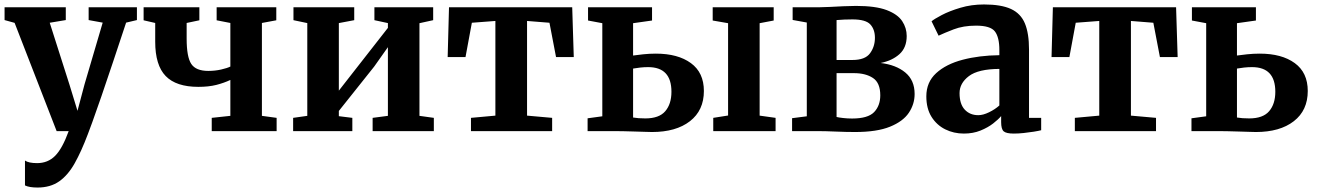

<svg xmlns="http://www.w3.org/2000/svg" viewBox="-20 -588 5905 861"><path d="M148.5 253Q111 253 92 243.5V132Q108.5 143.5 146.5 143.5Q194.5 143.5 227 111Q259.5 78.5 288 0H234L45.5 -485.5L0.5 -498V-555.5H275V-498L203 -486L291.5 -208.5L327.5 -91L359 -209.5L440.5 -486.5L377.5 -498V-555.5H594V-498L545.5 -486.5Q516 -397.5 487.5 -312Q459 -226.5 434.8 -156.2Q410.5 -86 394.2 -40.8Q378 4.5 374 13.5Q345 90.5 315 144Q285 197.5 245.5 225.2Q206 253 148.5 253Z M929.5 0V-59.5L1013 -68.5V-229.5Q984.5 -216 950 -207.2Q915.5 -198.5 869.5 -198.5Q770 -198.5 723 -247Q676 -295.5 676 -401V-485L624 -497V-555.5H874V-497L817 -485V-414.5Q817 -332.5 837.8 -301.2Q858.5 -270 914 -270Q944 -270 971.5 -276.2Q999 -282.5 1013 -289.5V-485L951.5 -497V-555.5H1219V-497L1154.5 -485V-68.5L1220.5 -59.5V0Z M1294.5 0V-59.5L1358 -68.5V-484.5L1296 -497.5V-555.5H1568.5V-497.5L1499.5 -484.5V-181.5L1560 -259L1719.5 -463V-484.5L1659 -497.5V-555.5H1922.5V-497.5L1861 -484V-68.5L1925.5 -59.5V0H1651V-59.5L1719.5 -68.5V-376.5L1658 -289.5L1499.5 -90.5V-67L1560 -59.5V0Z M2092 0V-59.5L2201.5 -69.5V-494L2096 -486L2067.5 -332H1987.5L1993.5 -555.5H2546L2553 -332H2473.5L2444 -486L2343.5 -494V-69.5L2456 -59.5V0Z M3178.5 0V-59.5L3245 -70V-484L3176 -496V-555.5H3449.5V-496L3386.5 -484V-69.5L3458 -59.5V0ZM2615 0V-57.5L2681 -66.5V-484L2617 -496V-555.5H2904V-496L2819 -484V-339Q2836.5 -341.5 2864.2 -344.5Q2892 -347.5 2921 -347.5Q3020 -347.5 3078.2 -305Q3136.5 -262.5 3136.5 -180Q3136.5 -93 3074 -44.5Q3011.5 4 2904 4Q2894.5 4 2873.2 3.2Q2852 2.5 2826.8 1.8Q2801.5 1 2779 0.5Q2756.5 0 2743.5 0ZM2874 -57Q2935.5 -57 2963.2 -89.2Q2991 -121.5 2991 -176.5Q2991 -287 2886.5 -287Q2868.5 -287 2850.5 -285Q2832.5 -283 2819 -280.5V-61Q2841.5 -57 2874 -57Z M3815 4Q3775 4 3727.8 2Q3680.5 0 3651 0H3532V-58L3598 -66.5V-487L3534.5 -498.5V-555.5H3656.5Q3674 -555.5 3702.5 -557Q3731 -558.5 3762.2 -560Q3793.5 -561.5 3818.5 -561.5Q3906.5 -561.5 3956 -542.8Q4005.5 -524 4025.8 -493.2Q4046 -462.5 4046 -426.5Q4046 -374.5 4013.5 -345.2Q3981 -316 3929 -305.5Q3997.5 -297.5 4039.5 -263Q4081.5 -228.5 4081.5 -166.5Q4081.5 -121 4055.5 -82.2Q4029.5 -43.5 3971 -19.8Q3912.5 4 3815 4ZM3731.5 -319H3802.5Q3859.5 -319 3881.5 -349Q3903.5 -379 3903.5 -418.5Q3903.5 -456 3882.8 -478.5Q3862 -501 3802.5 -501Q3766 -501 3731.5 -498ZM3801 -56.5Q3872 -56.5 3899.8 -85.2Q3927.5 -114 3927.5 -160.5Q3927.5 -216.5 3894.8 -238.2Q3862 -260 3809.5 -260H3731.5V-63.5Q3741 -61 3760.5 -58.8Q3780 -56.5 3801 -56.5Z M4134 -156Q4134 -219.5 4178.2 -260Q4222.5 -300.5 4296.8 -320Q4371 -339.5 4461.5 -340.5V-363.5Q4461.5 -421 4441.5 -447Q4421.5 -473 4357 -473Q4299.5 -473 4256.2 -456.2Q4213 -439.5 4189 -428L4157.5 -492.5Q4169 -502.5 4203.2 -520.5Q4237.5 -538.5 4286.8 -553.2Q4336 -568 4393 -568Q4469.5 -568 4513.5 -547.8Q4557.5 -527.5 4576 -483Q4594.5 -438.5 4594.5 -366V-59.5H4649V-4Q4637.5 -1 4616 2.5Q4594.5 6 4570.5 8.5Q4546.5 11 4526.5 11Q4492.5 11 4481 1Q4469.5 -9 4469.5 -40.5V-67.5Q4457 -52.5 4433.5 -34.2Q4410 -16 4376.8 -2.5Q4343.5 11 4302.5 11Q4257 11 4218.8 -8Q4180.5 -27 4157.2 -64.2Q4134 -101.5 4134 -156ZM4367 -71.5Q4388.5 -71.5 4415.2 -84.5Q4442 -97.5 4461.5 -115V-279Q4367 -278.5 4325 -246.8Q4283 -215 4283 -170.5Q4283 -121.5 4306.2 -96.5Q4329.5 -71.5 4367 -71.5Z M4800 0V-59.5L4909.5 -69.5V-494L4804 -486L4775.5 -332H4695.5L4701.5 -555.5H5254L5261 -332H5181.5L5152 -486L5051.5 -494V-69.5L5164 -59.5V0Z M5323 0V-57.5L5389 -66.5V-484L5325 -496V-555.5H5612V-496L5527 -484V-339Q5544.5 -341.5 5572.2 -344.5Q5600 -347.5 5629 -347.5Q5728 -347.5 5786.2 -305Q5844.5 -262.5 5844.5 -180Q5844.5 -93 5782 -44.5Q5719.5 4 5612 4Q5602.5 4 5581.2 3.2Q5560 2.5 5534.8 1.8Q5509.5 1 5487 0.5Q5464.5 0 5451.5 0ZM5582 -57Q5643.5 -57 5671.2 -89.2Q5699 -121.5 5699 -176.5Q5699 -287 5594.5 -287Q5576.5 -287 5558.5 -285Q5540.5 -283 5527 -280.5V-61Q5549.5 -57 5582 -57Z"/></svg>

Font: Merriweather
Style: Bold
Weight: 700
Designer: Eben Sorkin
Foundry: Eben Sorkin
Version: Version 2.100; ttfautohint (v1.7.19-72a1) -l 8 -r 50 -G 200 